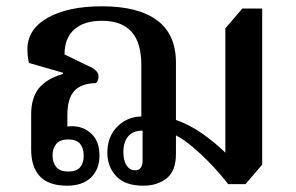

<svg xmlns="http://www.w3.org/2000/svg" viewBox="-20 -579 940 610"><path d="M193 11Q79 11 79 -105V-216Q79 -268 103.5 -298.5Q128 -329 180 -344V-348L72 -379Q69 -392 68 -402.5Q67 -413 67 -422Q67 -486 131.5 -522.5Q196 -559 304 -559Q419 -559 479 -514.5Q539 -470 539 -380V-198Q582 -183 622 -155Q662 -127 696 -94V-489L750 -552H813V-56L760 6H705Q681 -25 652 -55.5Q623 -86 593.5 -111Q564 -136 539 -149V-90Q539 -36 509.5 -12.5Q480 11 435 11Q378 11 349.5 -19Q321 -49 321 -94Q321 -144 352 -176Q383 -208 429 -209V-372Q429 -444 397.5 -478.5Q366 -513 304 -513Q247 -513 216 -485.5Q185 -458 185 -406L270 -365Q293 -353 293 -336Q293 -323 285 -315Q238 -314 216 -290Q194 -266 194 -213V-177Q201 -178 209 -178Q245 -178 270.5 -154Q296 -130 296 -85Q296 -41 269 -15Q242 11 193 11ZM409 -38Q422 -38 427.5 -46.5Q433 -55 433 -69V-164Q402 -164 387 -145.5Q372 -127 372 -96Q372 -69 382 -53.5Q392 -38 409 -38ZM197 -34Q223 -34 234.5 -47.5Q246 -61 246 -84Q246 -108 234.5 -122Q223 -136 197 -136Q171 -136 159 -122Q147 -108 147 -85Q147 -62 159 -48Q171 -34 197 -34Z"/></svg>

Font: Noto Serif Thai SemiBold
Style: Regular
Weight: 600
Designer: Monotype Design Team
Foundry: Monotype Imaging Inc.
Version: Version 2.001; ttfautohint (v1.8.4.7-5d5b)